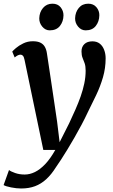

<svg xmlns="http://www.w3.org/2000/svg" viewBox="-58 -796 627 1066"><path d="M78.5 -462.5Q75 -480 69.5 -486.2Q64 -492.5 56 -492.5Q48.5 -492.5 40.8 -488.8Q33 -485 23.5 -477L10 -509.5Q14.5 -515.5 30.5 -529.2Q46.5 -543 71 -555Q95.5 -567 124 -567Q150.5 -567 166.5 -559Q182.5 -551 191 -536Q199.5 -521 202.5 -500Q209.5 -452.5 216.8 -405Q224 -357.5 231 -310.2Q238 -263 245 -215.8Q252 -168.5 259 -121L273 -6.5L326 -111.5Q344 -150 360.5 -187.2Q377 -224.5 389.8 -260.8Q402.5 -297 410 -332.8Q417.5 -368.5 417.5 -403.5Q417.5 -429 412 -444.5Q406.5 -460 400.5 -474.5Q394.5 -489 394.5 -510.5Q394.5 -536 410.5 -551.2Q426.5 -566.5 455 -566.5Q479.5 -566.5 495.8 -553.8Q512 -541 520.2 -519.2Q528.5 -497.5 528.5 -472Q528.5 -418 513.8 -367.2Q499 -316.5 476.2 -268.5Q453.5 -220.5 430 -174Q414 -139.5 395 -103.8Q376 -68 356 -33.2Q336 1.5 317 32.8Q298 64 281.5 89.5Q265 115 252.5 132.5Q227.5 172.5 199 198.8Q170.5 225 136.5 237.8Q102.5 250.5 59.5 250.5Q33.5 250.5 3.5 244.5Q-26.5 238.5 -38 231.5L-8 148Q1.5 156 25.8 164.5Q50 173 79 173Q107.5 173 135.8 159.2Q164 145.5 192.5 115.8Q221 86 249 36.5H182.5ZM218 -627.5Q194 -627.5 176.8 -648Q159.5 -668.5 160 -694.5Q161 -728.5 181 -752Q201 -775.5 233 -775.5Q262.5 -775.5 278.5 -755.8Q294.5 -736 294.5 -711Q294 -676.5 274.8 -652Q255.5 -627.5 218 -627.5ZM417.5 -627.5Q393 -627.5 375.8 -648Q358.5 -668.5 359 -694.5Q360 -728.5 379.5 -752Q399 -775.5 432 -775.5Q461 -775.5 477.5 -755.8Q494 -736 493.5 -711Q493 -676.5 473.8 -652Q454.5 -627.5 417.5 -627.5Z"/></svg>

Font: Merriweather Light 18pt SemiBold
Style: Italic
Weight: 600
Italic angle: -7.8°
Version: Version 2.101